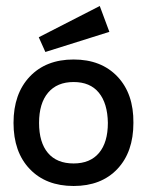

<svg xmlns="http://www.w3.org/2000/svg" viewBox="-20 -605 489 639"><path d="M131 -432 109 -481 312 -585 344 -499ZM424 -196Q424 -99 370.5 -42.5Q317 14 225 14Q133 14 79 -42.5Q25 -99 25 -196Q25 -293 79 -350Q133 -407 225 -407Q317 -407 371 -350Q425 -293 424 -196ZM225 -61Q280 -61 309.5 -96Q339 -131 339 -196Q338 -261 309 -296.5Q280 -332 225 -332Q170 -332 140 -296.5Q110 -261 110 -196Q110 -131 139.5 -96Q169 -61 225 -61Z"/></svg>

Font: MB Grotesk
Style: Regular
Weight: 400
Designer: Nawras Khrais
Foundry: Nawras Khrais
Version: Version 1.000;PS 001.000;hotconv 1.0.88;makeotf.lib2.5.64775